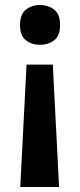

<svg xmlns="http://www.w3.org/2000/svg" viewBox="-20 -574 318 767"><path d="M86 -316H191L216 173H61ZM220 -474Q220 -431 196.5 -413Q173 -395 139 -395Q107 -395 83.5 -413Q60 -431 60 -474Q60 -517 83.5 -535.5Q107 -554 139 -554Q173 -554 196.5 -535.5Q220 -517 220 -474Z"/></svg>

Font: Noto Sans Oriya SemiBold
Style: Regular
Weight: 600
Version: Version 2.003